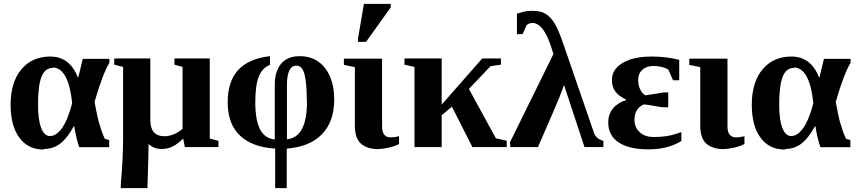

<svg xmlns="http://www.w3.org/2000/svg" viewBox="-20 -762 4439 995"><path d="M209 10 206 13Q125 13 80 -49Q35 -110 35 -219Q35 -336 91 -403Q147 -469 240 -469Q341 -469 383 -362H386L409 -457H547V-437Q512 -379 470 -234Q484 -156 495 -120Q508 -75 523 -43L546 -36V1H391Q375 -42 365 -107H362Q328 -45 291 -17Q255 10 209 10ZM254 -412 253 -410Q213 -410 195 -364Q177 -318 177 -220Q177 -142 193 -100Q209 -57 239 -57Q272 -57 302 -99Q331 -140 354 -227Q345 -317 320 -364Q294 -412 254 -412Z M929 -45H930Q899 -14 873 -2Q848 10 819 10Q776 10 750 -16Q750 38 744 213H606V191Q618 63 618 -50V-415L572 -427V-459H759V-141Q759 -98 777 -77Q795 -56 833 -56Q879 -56 926 -94V-415L884 -427V-459H1067V-44L1112 -32V0H938Z M1466 213H1406V8Q1287 1 1223 -60Q1160 -120 1160 -232Q1160 -340 1214 -399Q1268 -458 1379 -471V-426Q1339 -410 1321 -365Q1303 -320 1303 -232Q1303 -141 1327 -93Q1351 -45 1404 -39V-322Q1404 -393 1437 -432Q1470 -471 1533 -471Q1616 -471 1664 -410Q1712 -348 1712 -245Q1712 -133 1649 -67Q1586 -1 1466 8ZM1571 -237 1570 -236Q1570 -332 1558 -377Q1546 -422 1516 -422Q1491 -422 1479 -396Q1467 -370 1467 -321V-40Q1520 -46 1545 -94Q1571 -143 1571 -237Z M1943 10V11Q1882 11 1850 -18Q1819 -46 1819 -110V-414L1762 -426V-458H1960V-109Q1960 -76 1972 -63Q1984 -50 2004 -50Q2024 -50 2048 -56V-16Q2032 -6 2000 2Q1966 10 1943 10ZM1835 -545V-561L1866 -742H2005V-724L1877 -545Z M2576 -459V-427L2522 -419L2410 -301L2550 -45L2606 -33V0H2428L2322 -209L2269 -165V0H2128V-415L2076 -427V-459H2269V-220L2479 -459Z M2625 0 2623 -25 2848 -482 2835 -523Q2795 -643 2739 -643Q2723 -643 2709 -632L2688 -585H2659V-692Q2668 -693 2679 -697Q2691 -701 2697 -702Q2709 -704 2716 -705Q2723 -706 2740 -706Q2782 -706 2808 -690Q2835 -673 2856 -638Q2876 -604 2905 -518L3057 -77Q3067 -43 3107 -32V0H3009L2903 -321Q2895 -298 2879 -258Q2863 -218 2768 0Z M3511 -34 3512 -32Q3442 12 3341 12Q3240 12 3186 -24Q3132 -60 3132 -128Q3132 -169 3156 -199Q3180 -229 3224 -243V-247Q3151 -278 3151 -347Q3151 -403 3207 -436Q3262 -469 3359 -469Q3432 -469 3500 -452V-346H3468L3443 -402Q3410 -420 3366 -420Q3330 -420 3308 -400Q3287 -380 3287 -347Q3287 -320 3298 -298Q3308 -277 3325 -268L3377 -276Q3417 -283 3418 -283H3443V-206H3418Q3410 -206 3376 -212Q3334 -220 3316 -221Q3292 -210 3280 -190Q3268 -169 3268 -141Q3268 -102 3295 -77Q3321 -52 3369 -52Q3435 -52 3482 -68L3511 -77Z M3733 10V11Q3672 11 3640 -18Q3609 -46 3609 -110V-414L3552 -426V-458H3750V-109Q3750 -76 3762 -63Q3774 -50 3794 -50Q3814 -50 3838 -56V-16Q3821 -6 3790 2Q3756 10 3733 10Z M4050 10 4047 13Q3966 13 3921 -49Q3876 -110 3876 -219Q3876 -336 3932 -403Q3988 -469 4081 -469Q4182 -469 4224 -362H4227L4250 -457H4388V-437Q4353 -379 4311 -234Q4325 -156 4336 -120Q4349 -75 4364 -43L4387 -36V1H4232Q4216 -42 4206 -107H4203Q4169 -45 4132 -17Q4096 10 4050 10ZM4095 -412 4094 -410Q4054 -410 4036 -364Q4018 -318 4018 -220Q4018 -142 4034 -100Q4050 -57 4080 -57Q4113 -57 4143 -99Q4172 -140 4195 -227Q4186 -317 4161 -364Q4135 -412 4095 -412Z"/></svg>

Font: Libra Serif Modern
Style: Bold
Weight: 700
Designer: Stefan Peev, Context Ltd
Foundry: Ascender Corporation
Version: Version 1.000